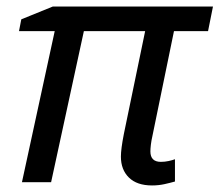

<svg xmlns="http://www.w3.org/2000/svg" viewBox="-20 -556 670 586"><path d="M444 10Q398 10 373.5 -14Q349 -38 349 -78Q349 -101 358 -147L423 -461H236L136 0H47L147 -461H38L45 -497L141 -536H630L615 -461H511L445 -140Q442 -127 440.5 -114.5Q439 -102 439 -94Q439 -62 471 -62Q483 -62 494.5 -64.5Q506 -67 514 -70V-2Q500 2 482 6Q464 10 444 10Z"/></svg>

Font: Noto Sans IKEA
Style: Italic
Weight: 400
Italic angle: -12°
Designer: Monotype Design Team
Foundry: Monotype Imaging Inc.
Version: Version 2.001